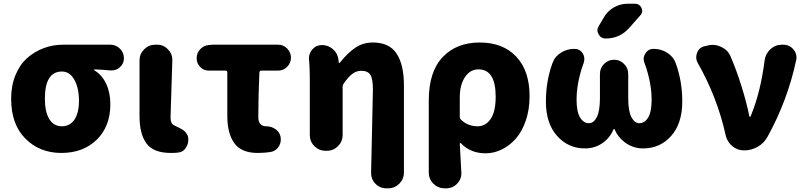

<svg xmlns="http://www.w3.org/2000/svg" viewBox="-20 -810 4341 1034"><path d="M310.5 13.7Q193.4 13.7 116.7 -63.5Q40 -140.6 40 -278.3Q40 -348.6 63.5 -405.8Q86.9 -462.9 126.5 -497.6Q166 -532.2 215.3 -550.8Q264.6 -569.3 319.3 -569.3H574.2Q604.5 -569.3 626 -547.9Q647.5 -526.4 647.5 -496.1Q647.5 -466.8 625 -447.3Q606.4 -430.7 581.1 -430.7Q578.1 -430.7 574.2 -430.7Q533.2 -434.6 489.3 -436.5Q487.3 -436.5 487.3 -434.1Q487.3 -431.6 489.3 -430.7Q529.3 -406.2 551.8 -358.9Q574.2 -311.5 574.2 -249Q574.2 -128.9 501 -57.6Q427.7 13.7 310.5 13.7ZM313.5 -129.9Q356.4 -129.9 380.9 -166Q405.3 -202.1 405.3 -267.6Q405.3 -335.9 380.4 -380.4Q355.5 -424.8 313.5 -424.8Q221.7 -424.8 221.7 -278.3Q221.7 -207 245.6 -168.5Q269.5 -129.9 313.5 -129.9Z M900.4 13.7Q806.6 13.7 769 -37.1Q731.4 -87.9 731.4 -184.6V-484.4Q731.4 -519.5 756.3 -544.4Q781.2 -569.3 816.4 -569.3H826.2Q861.3 -569.3 884.8 -543.9Q908.2 -520.5 908.2 -488.3L898.4 -177.7Q898.4 -144.5 917 -135.7Q919.9 -133.8 933.1 -127.4Q946.3 -121.1 950.2 -119.1Q954.1 -117.2 963.9 -110.8Q973.6 -104.5 978 -99.6Q982.4 -94.7 986.8 -87.4Q991.2 -80.1 993.2 -71.3Q994.1 -64.5 994.1 -57.6Q994.1 -35.2 982.4 -16.6Q967.8 8.8 939.5 11.7Q921.9 13.7 900.4 13.7Z M1368.2 13.7Q1280.3 13.7 1242.2 -38.6Q1204.1 -90.8 1204.1 -186.5V-419.9Q1204.1 -429.7 1194.3 -429.7H1104.5Q1077.1 -429.7 1058.1 -449.2Q1039.1 -468.8 1039.1 -496.1Q1039.1 -524.4 1058.1 -544.9Q1077.1 -565.4 1104.5 -567.4L1124 -569.3H1477.5Q1505.9 -569.3 1526.4 -548.8Q1546.9 -528.3 1546.9 -499.5Q1546.9 -470.7 1526.4 -450.2Q1505.9 -429.7 1477.5 -429.7H1387.7Q1377.9 -429.7 1377 -419.9Q1371.1 -292 1371.1 -179.7Q1371.1 -130.9 1413.1 -129.9Q1441.4 -129.9 1463.9 -114.3Q1486.3 -98.6 1491.2 -72.3Q1492.2 -65.4 1492.2 -58.6Q1492.2 -38.1 1480.5 -19.5Q1464.8 3.9 1436.5 8.8Q1402.3 13.7 1368.2 13.7Z M2155.3 119.1Q2155.3 154.3 2130.4 179.2Q2105.5 204.1 2070.3 204.1H2060.5Q2025.4 204.1 2001 178.7Q1978.5 155.3 1978.5 122.1L1988.3 -328.1Q1988.3 -385.7 1974.6 -407.2Q1960.9 -428.7 1924.8 -428.7Q1899.4 -428.7 1877.4 -412.1Q1855.5 -395.5 1831.1 -360.4Q1825.2 -352.5 1825.2 -342.8V-83Q1825.2 -47.9 1800.3 -22.9Q1775.4 2 1740.2 2H1733.4Q1698.2 2 1673.3 -22.9Q1648.4 -47.9 1648.4 -83V-389.6Q1648.4 -438.5 1644.5 -488.3Q1643.6 -492.2 1643.6 -495.1Q1643.6 -522.5 1662.1 -543.9Q1682.6 -567.4 1713.9 -567.4Q1748 -567.4 1773.4 -544.9Q1798.8 -522.5 1802.7 -488.3L1804.7 -472.7Q1804.7 -470.7 1807.1 -470.7Q1809.6 -470.7 1810.5 -472.7Q1851.6 -524.4 1893.1 -552.7Q1934.6 -581.1 1988.3 -581.1Q2076.2 -581.1 2115.7 -521.5Q2155.3 -461.9 2155.3 -349.6Z M2374 204.1Q2338.9 204.1 2314 179.2Q2289.1 154.3 2289.1 119.1V-268.6Q2289.1 -423.8 2363.8 -502.4Q2438.5 -581.1 2563.5 -581.1Q2688.5 -581.1 2760.3 -504.9Q2832 -428.7 2832 -292Q2832 -220.7 2812 -161.6Q2792 -102.5 2758.8 -64.5Q2725.6 -26.4 2683.1 -5.4Q2640.6 15.6 2595.7 15.6Q2512.7 15.6 2461.9 -39.1Q2460.9 -40 2458.5 -39.6Q2456.1 -39.1 2456.1 -36.1Q2464.8 109.4 2464.8 124Q2464.8 155.3 2442.4 178.7Q2418 204.1 2383.8 204.1ZM2552.7 -129.9Q2594.7 -129.9 2622.1 -168.9Q2649.4 -208 2649.4 -289.1Q2649.4 -436.5 2556.6 -436.5Q2511.7 -436.5 2483.9 -394.5Q2456.1 -352.5 2456.1 -285.2V-181.6Q2456.1 -171.9 2462.9 -165Q2500 -129.9 2552.7 -129.9Z M3443.4 -10.7Q3386.7 -10.7 3341.8 -45.9Q3306.6 -73.2 3290 -113.3Q3290 -115.2 3287.1 -115.2Q3284.2 -115.2 3284.2 -113.3Q3267.6 -73.2 3233.4 -45.9Q3188.5 -10.7 3130.9 -10.7Q3040 -10.7 2980 -78.1Q2919.9 -145.5 2919.9 -262.7Q2919.9 -373 2955.1 -469.7Q2967.8 -505.9 3001 -526.4Q3034.2 -546.9 3073.2 -546.9Q3102.5 -546.9 3118.2 -522.5Q3127 -507.8 3127 -492.2Q3127 -481.4 3123 -469.7Q3111.3 -439.5 3103.5 -408.2Q3085 -336.9 3085 -274.4Q3085 -208 3104 -177.2Q3123 -146.5 3151.4 -146.5Q3177.7 -146.5 3194.3 -179.7Q3210.9 -212.9 3210.9 -281.2V-412.1Q3210.9 -443.4 3233.4 -465.8Q3255.9 -488.3 3287.1 -488.3Q3318.4 -488.3 3340.8 -465.8Q3363.3 -443.4 3363.3 -412.1V-281.2Q3363.3 -211.9 3380.4 -179.2Q3397.5 -146.5 3422.9 -146.5Q3452.1 -146.5 3470.7 -177.2Q3489.3 -208 3489.3 -274.4Q3489.3 -336.9 3470.7 -408.2Q3462.9 -439.5 3451.2 -469.7Q3446.3 -481.4 3446.3 -492.2Q3446.3 -507.8 3456.1 -522.5Q3470.7 -546.9 3500 -546.9Q3540 -546.9 3573.2 -525.9Q3606.4 -504.9 3619.1 -469.7Q3654.3 -373 3654.3 -262.7Q3654.3 -145.5 3594.7 -78.1Q3535.2 -10.7 3443.4 -10.7ZM3399.4 -790Q3423.8 -790 3434.6 -767.6Q3438.5 -758.8 3438.5 -751Q3438.5 -738.3 3427.7 -726.6L3369.1 -660.2Q3318.4 -602.5 3241.2 -602.5Q3215.8 -602.5 3204.1 -625Q3197.3 -635.7 3197.3 -646.5Q3197.3 -657.2 3204.1 -668.9L3232.4 -716.8Q3252 -751 3286.6 -770.5Q3321.3 -790 3360.4 -790Z M4113.3 -73.2Q4094.7 -39.1 4060.5 -19.5Q4026.4 0 3987.3 0Q3951.2 0 3923.3 -23.4Q3895.5 -46.9 3887.7 -83Q3842.8 -286.1 3737.3 -471.7Q3729.5 -486.3 3729.5 -502Q3729.5 -514.6 3734.4 -526.4Q3746.1 -555.7 3776.4 -561.5L3793 -565.4Q3805.7 -568.4 3817.4 -568.4Q3841.8 -568.4 3865.2 -556.6Q3899.4 -541 3914.1 -506.8Q3946.3 -432.6 3974.1 -342.8Q4002 -252.9 4015.6 -183.6Q4016.6 -180.7 4019 -180.7Q4021.5 -180.7 4022.5 -183.6Q4076.2 -313.5 4097.7 -484.4Q4102.5 -520.5 4128.9 -544.9Q4155.3 -569.3 4191.4 -569.3H4198.2Q4231.4 -569.3 4252.9 -543.9Q4269.5 -524.4 4269.5 -501Q4269.5 -493.2 4267.6 -485.4Q4221.7 -269.5 4113.3 -73.2Z"/></svg>

Font: Gen Jyuu GothicX Heavy
Style: Bold
Weight: 900
Designer: [Source Han Sans]
Ryoko NISHIZUKA  (kana & ideographs); Paul D. Hunt (Latin, Greek & Cyrillic); Wenlong ZHANG  (bopomofo
Version: Version 1.002.20150607